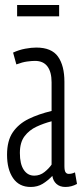

<svg xmlns="http://www.w3.org/2000/svg" viewBox="-20 -733 326 763"><path d="M8 -118Q8 -174 31 -207.5Q54 -241 94 -260.5Q134 -280 185 -292V-406Q185 -447 168.5 -469Q152 -491 119 -491Q106 -491 87.5 -488.5Q69 -486 45 -477L32 -524Q56 -535 80.5 -539.5Q105 -544 124 -544Q185 -544 210.5 -508Q236 -472 236 -408V-73Q236 -55 240.5 -48.5Q245 -42 253 -42Q266 -42 278 -48L286 -2Q264 10 240 10Q218 10 204.5 -2Q191 -14 188 -34Q170 -15 149.5 -2.5Q129 10 102 10Q56 10 32 -25Q8 -60 8 -118ZM59 -125Q59 -81 74.5 -58Q90 -35 116 -35Q139 -35 157 -49.5Q175 -64 185 -79V-251Q154 -243 125 -229.5Q96 -216 77.5 -191.5Q59 -167 59 -125ZM48 -668V-713H215V-668Z"/></svg>

Font: Georama ExtraCondensed Light
Style: Regular
Weight: 300
Width: 2
Designer: Jean-Baptiste Levee
Foundry: Production Type
Version: Version 1.000